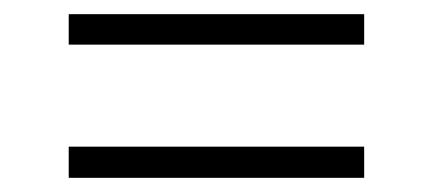

<svg xmlns="http://www.w3.org/2000/svg" viewBox="-20 -493 611 271"><path d="M77 -473V-430H494V-473ZM77 -286V-242H494V-286Z"/></svg>

Font: GradeGX
Style: Regular
Weight: 100
Width: 1
Designer: Adam Twardoch
Foundry: Adam Twardoch
Version: Version 2.002; DEVELOPMENT